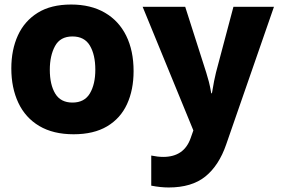

<svg xmlns="http://www.w3.org/2000/svg" viewBox="-20 -583 1240 848"><path d="M305 10Q215 10 153.5 -26.5Q92 -63 61 -129Q30 -195 30 -281Q30 -363 59 -426.5Q88 -490 146.5 -526.5Q205 -563 294 -563Q381 -563 443 -527Q505 -491 537.5 -425Q570 -359 570 -269Q570 -186 541 -123Q512 -60 453 -25Q394 10 305 10ZM300 -130Q353 -130 377 -170.5Q401 -211 401 -275Q401 -341 377 -381.5Q353 -422 300 -422Q246 -422 223 -379.5Q200 -337 200 -275Q200 -209 224 -169.5Q248 -130 300 -130ZM725 245Q707 245 688 243Q669 241 648 237V104Q677 110 701 110Q793 110 822 27L834 -7L610 -553H798L891 -262Q897 -243 902.5 -222Q908 -201 913 -171H916Q920 -197 925.5 -224.5Q931 -252 934 -263L1011 -553H1190L979 55Q947 148 887 196.5Q827 245 725 245Z"/></svg>

Font: Noto Sans Mono Black
Style: Regular
Weight: 900
Designer: Monotype Design Team
Foundry: Monotype Imaging Inc.
Version: Version 2.014